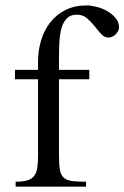

<svg xmlns="http://www.w3.org/2000/svg" viewBox="-20 -700 466 720"><path d="M426.3 -597.7Q426.3 -590.8 422.9 -584Q419.4 -577.1 414.1 -571.5Q408.7 -565.9 401.6 -562.5Q394.5 -559.1 387.2 -559.1Q371.6 -559.1 359.4 -572.5Q347.2 -585.9 334.5 -602.1Q321.8 -618.2 306.2 -631.6Q290.5 -645 268.1 -645Q244.6 -645 231.2 -631.6Q217.8 -618.2 211.2 -596.2Q204.6 -574.2 202.9 -545.2Q201.2 -516.1 201.2 -484.9V-438H314.9V-402.8H201.2V-115.7Q201.2 -82.5 204.6 -63.2Q208 -43.9 219 -33.9Q230 -23.9 249.8 -21.2Q269.5 -18.6 302.7 -18.6V0H38.6V-18.6Q66.9 -18.6 83.5 -23.9Q100.1 -29.3 108.6 -41Q117.2 -52.7 119.9 -71Q122.6 -89.4 122.6 -115.7V-402.8H36.1V-438H122.6V-467.8Q122.6 -509.8 134 -548.1Q145.5 -586.4 168.2 -615.7Q190.9 -645 225.3 -662.4Q259.8 -679.7 305.2 -679.7Q320.8 -679.7 342.3 -674.3Q363.8 -668.9 382.1 -658.4Q400.4 -647.9 413.3 -632.6Q426.3 -617.2 426.3 -597.7Z"/></svg>

Font: Kitab
Style: Regular
Weight: 400
Designer: SIL International
Foundry: Khaled Hosny
Version: Version 1.000